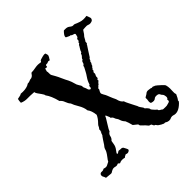

<svg xmlns="http://www.w3.org/2000/svg" viewBox="-193 -680 894 894"><g transform="rotate(-45 254.0 -233.0)"><path d="M227.5 -539.1 230.5 -528.3Q231.4 -521.5 226.6 -514.6Q221.7 -507.8 219.7 -502.9Q210.9 -505.9 206.5 -502.9Q202.1 -500 194.3 -501Q189.5 -500 189.9 -495.6Q190.4 -491.2 187.5 -489.3Q177.7 -490.2 177.7 -491.2L175.8 -486.3L172.9 -475.6Q174.8 -471.7 174.3 -462.4Q173.8 -453.1 176.3 -449.2Q178.7 -445.3 186 -432.1Q193.4 -418.9 198.2 -407.2Q203.1 -395.5 207.5 -387.2Q211.9 -378.9 213.9 -375Q215.8 -371.1 217.3 -367.2Q218.8 -363.3 220.7 -358.9Q222.7 -354.5 224.1 -347.7Q225.6 -340.8 228 -335Q230.5 -329.1 233.9 -324.2Q237.3 -319.3 239.3 -315.4Q241.2 -311.5 240.7 -307.6Q240.2 -303.7 243.7 -297.4Q247.1 -291 248.5 -284.2Q250 -277.3 257.8 -273.4Q264.6 -274.4 264.2 -282.2Q263.7 -290 270.5 -292Q275.4 -309.6 285.6 -324.2Q295.9 -338.9 300.8 -349.1Q305.7 -359.4 308.6 -363.8Q311.5 -368.2 311.5 -374Q319.3 -377.9 320.8 -386.2Q322.3 -394.5 330.1 -397.5Q330.1 -402.3 333.5 -405.3Q336.9 -408.2 339.4 -411.6Q341.8 -415 343.3 -419.9Q344.7 -424.8 349.6 -424.8Q351.6 -433.6 356 -439.9Q360.4 -446.3 364.3 -453.1Q364.3 -457 369.1 -459.5Q374 -461.9 372.1 -466.8Q381.8 -471.7 378.9 -482.4Q386.7 -486.3 387.7 -490.2L390.6 -502Q391.6 -506.8 386.2 -508.8Q380.9 -510.7 377 -511.7Q373 -512.7 371.1 -516.6Q367.2 -515.6 359.9 -519.5Q352.5 -523.4 347.7 -525.4Q345.7 -532.2 352.5 -541.5Q359.4 -550.8 364.3 -554.7H374Q386.7 -554.7 394 -548.8Q401.4 -543 405.3 -541.5Q409.2 -540 412.6 -540.5Q416 -541 419.9 -540Q423.8 -539.1 425.8 -537.6Q427.7 -536.1 444.8 -530.3Q461.9 -524.4 486.3 -528.3Q489.3 -520.5 492.7 -511.2Q496.1 -502 487.3 -494.1Q473.6 -488.3 464.4 -492.2Q455.1 -496.1 444.3 -494.6Q433.6 -493.2 431.6 -493.7Q429.7 -494.1 423.8 -484.4Q418 -474.6 414.1 -471.2Q410.2 -467.8 406.2 -459.5Q402.3 -451.2 398.4 -447.3Q398.4 -440.4 397.5 -436.5Q392.6 -432.6 392.6 -431.2Q392.6 -429.7 388.2 -423.8Q383.8 -418 379.9 -411.1Q376 -404.3 373 -400.4Q370.1 -396.5 365.2 -388.2Q360.4 -379.9 358.9 -379.4Q357.4 -378.9 356 -377.4Q354.5 -376 353.5 -371.6Q352.5 -367.2 348.6 -365.2Q348.6 -357.4 345.2 -354Q341.8 -350.6 340.8 -343.8Q335.9 -341.8 334.5 -337.4Q333 -333 329.1 -331.1Q331.1 -326.2 328.1 -323.7Q325.2 -321.3 324.2 -318.8Q323.2 -316.4 324.2 -313Q325.2 -309.6 322.8 -305.7Q320.3 -301.8 320.3 -300.8Q320.3 -299.8 319.3 -297.9Q318.4 -295.9 318.8 -292.5Q319.3 -289.1 317.9 -286.6Q316.4 -284.2 313.5 -282.7Q310.5 -281.2 313.5 -276.4L302.7 -266.6Q303.7 -263.7 298.3 -261.2Q293 -258.8 293 -255.9Q285.2 -251 286.1 -249Q287.1 -247.1 286.6 -245.1Q286.1 -243.2 283.2 -238.8Q280.3 -234.4 278.8 -229Q277.3 -223.6 283.7 -213.4Q290 -203.1 292 -197.3Q293.9 -191.4 297.4 -183.6Q300.8 -175.8 302.7 -170.9Q304.7 -166 306.2 -163.6Q307.6 -161.1 309.6 -156.2Q315.4 -130.9 328.1 -124Q331.1 -114.3 336.9 -103.5Q342.8 -92.8 346.7 -84Q350.6 -75.2 354.5 -68.8Q358.4 -62.5 358.4 -59.6Q358.4 -56.6 372.1 -38.1Q372.1 -32.2 376 -29.8Q379.9 -27.3 385.3 -20.5Q390.6 -13.7 389.6 -12.2Q388.7 -10.7 392.1 -5.9Q395.5 -1 397.9 1Q400.4 2.9 405.3 8.8Q412.1 13.7 412.1 15.6Q411.1 20.5 424.8 27.3Q429.7 32.2 432.1 31.7Q434.6 31.2 444.8 32.2Q455.1 33.2 464.8 29.3Q472.7 28.3 477.5 23.4Q475.6 11.7 479 11.2Q482.4 10.7 483.4 2.9Q482.4 -12.7 477.5 -17.1Q472.7 -21.5 470.2 -27.8Q467.8 -34.2 456.1 -35.2Q444.3 -36.1 439.5 -31.2Q430.7 -22.5 412.1 -29.3Q408.2 -37.1 410.2 -45.4Q412.1 -53.7 411.1 -63.5Q414.1 -66.4 420.4 -69.8Q426.8 -73.2 429.2 -75.7Q431.6 -78.1 436 -79.6Q440.4 -81.1 446.8 -80.1Q453.1 -79.1 460.9 -78.1Q462.9 -75.2 468.8 -76.7Q474.6 -78.1 475.6 -74.2Q482.4 -74.2 491.7 -65.4Q501 -56.6 505.9 -52.7Q510.7 -48.8 515.6 -43Q520.5 -37.1 520 -34.2Q519.5 -31.2 521.5 -28.3Q523.4 -13.7 522 1.5Q520.5 16.6 524.4 24.4Q515.6 44.9 508.8 51.8Q510.7 55.7 508.3 58.1Q505.9 60.5 503.9 63.5Q471.7 95.7 444.3 85Q438.5 83 430.7 85Q413.1 94.7 394.5 82Q384.8 82 384.8 81.1Q384.8 80.1 380.4 78.6Q376 77.1 369.1 72.3L360.4 66.4Q362.3 66.4 359.4 64.5Q354.5 56.6 352.5 56.6Q348.6 58.6 342.8 43.9Q340.8 42 336.4 41Q332 40 330.1 38.1Q320.3 25.4 310.5 17.1Q300.8 8.8 300.8 5.4Q300.8 2 298.8 -1Q286.1 -11.7 279.3 -16.6Q273.4 -40 267.6 -52.7Q257.8 -62.5 254.4 -73.7Q251 -85 247.6 -88.4Q244.1 -91.8 241.2 -100.6Q238.3 -109.4 230.5 -112.3Q230.5 -118.2 227.5 -123.5Q224.6 -128.9 223.6 -132.8Q222.7 -136.7 218.8 -137.7Q217.8 -131.8 200.7 -105.5Q183.6 -79.1 182.6 -72.3Q170.9 -65.4 168.9 -53.7Q167 -42 157.2 -34.2Q157.2 -31.2 154.3 -17.6Q152.3 -2 142.1 10.7Q131.8 23.4 132.8 27.3Q136.7 29.3 140.1 26.4Q143.6 23.4 148.4 21.5Q159.2 23.4 164.1 22.9Q168.9 22.5 173.8 27.3Q175.8 32.2 180.7 40Q185.5 47.9 183.6 52.7Q172.9 63.5 160.2 56.6Q148.4 61.5 146.5 65.4Q126 59.6 112.3 67.4Q109.4 67.4 107.9 64.5Q106.4 61.5 101.6 61.5Q94.7 66.4 84.5 63.5Q74.2 60.5 66.4 64Q58.6 67.4 55.7 69.8Q52.7 72.3 47.9 72.3L17.6 69.3Q15.6 61.5 11.7 55.2Q7.8 48.8 11.7 40Q16.6 34.2 24.4 35.2Q32.2 36.1 40 31.2Q52.7 36.1 61 32.2Q69.3 28.3 78.1 23.4Q81.1 16.6 88.4 7.8Q95.7 -1 98.1 -5.4Q100.6 -9.8 103.5 -14.2Q106.4 -18.6 108.4 -26.4Q110.4 -34.2 115.2 -39.6Q120.1 -44.9 124 -51.8Q127.9 -58.6 132.3 -64.5Q136.7 -70.3 141.6 -78.1Q146.5 -82 147.9 -89.4Q149.4 -96.7 153.3 -97.7Q152.3 -105.5 154.3 -104.5Q156.2 -103.5 154.3 -111.3Q156.2 -115.2 158.7 -117.7Q161.1 -120.1 162.6 -124.5Q164.1 -128.9 168.9 -133.8Q187.5 -152.3 194.3 -168.9Q191.4 -198.2 178.7 -213.9Q176.8 -234.4 163.6 -256.3Q150.4 -278.3 146.5 -291Q137.7 -300.8 132.8 -314.9Q127.9 -329.1 117.2 -336.9Q106.4 -379.9 89.8 -401.4Q89.8 -407.2 81.1 -418.9L69.3 -435.5Q64.5 -441.4 63.5 -449.2Q37.1 -451.2 19.5 -450.7Q2 -450.2 -15.6 -458Q-15.6 -469.7 -12.7 -480.5Q-6.8 -482.4 1 -483.4Q8.8 -484.4 13.7 -488.3Q41 -485.4 60.5 -493.2Q71.3 -500 74.2 -499Q77.1 -498 85 -501.5Q92.8 -504.9 95.2 -504.4Q97.7 -503.9 103.5 -506.8Q109.4 -509.8 112.3 -514.6Q115.2 -519.5 119.1 -522.5Q130.9 -522.5 148.4 -525.9Q166 -529.3 181.6 -525.4Q186.5 -525.4 187.5 -529.3Q188.5 -533.2 194.8 -534.7Q201.2 -536.1 210.4 -539.1Q219.7 -542 227.5 -539.1Z"/></g></svg>

Font: Mountains of Christmas
Style: Bold
Weight: 700
Designer: Crystal Kluge
Foundry: Font Diner, Inc DBA Tart Workshop
Version: Version 1.002